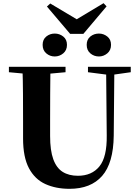

<svg xmlns="http://www.w3.org/2000/svg" viewBox="-20 -1167 869 1207"><path d="M324 -812Q294 -812 271 -831.5Q248 -851 248 -885Q248 -919 271 -937.5Q294 -956 324 -956Q354 -956 377.5 -937.5Q401 -919 401 -885Q401 -851 377.5 -831.5Q354 -812 324 -812ZM602 -812Q571 -812 548 -831.5Q525 -851 525 -885Q525 -919 548 -937.5Q571 -956 602 -956Q631 -956 654.5 -937.5Q678 -919 678 -885Q678 -851 654.5 -831.5Q631 -812 602 -812ZM296 -1145 504 -1021H421L631 -1147L650 -1127L504 -954H421L275 -1126ZM417 20Q331 20 265 -10Q199 -40 162 -109.5Q125 -179 125 -297V-406Q125 -490 124.5 -576Q124 -662 121 -747H297Q296 -662 295.5 -577Q295 -492 295 -406V-312Q295 -221 315 -166Q335 -111 374 -86.5Q413 -62 470 -62Q557 -62 605 -121Q653 -180 651 -316L647 -747H699L695 -314Q693 -142 622 -61Q551 20 417 20ZM36 -713V-747H392V-713L228 -698H198ZM533 -713V-747H802V-713L689 -697H657Z"/></svg>

Font: Noto Serif JP Black
Style: Regular
Weight: 900
Designer: Ryoko NISHIZUKA 西塚涼子 (kana & ideographs); Frank Grießhammer (Latin, Greek & Cyrillic); Wenlong ZHANG 张文龙 (bopomofo); San
Foundry: Adobe
Version: Version 2.003-H1;hotconv 1.1.1;makeotfexe 2.6.0